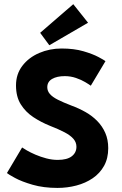

<svg xmlns="http://www.w3.org/2000/svg" viewBox="-20 -910 600 942"><path d="M282 -672Q343.5 -672 389.5 -658.5Q435.5 -645 463.5 -630Q491.5 -615 497.5 -610L425.5 -489.5Q417.5 -495.5 398.2 -507Q379 -518.5 352.8 -527.5Q326.5 -536.5 298 -536.5Q259.5 -536.5 235.8 -522.8Q212 -509 212 -482Q212 -463.5 224.8 -448.8Q237.5 -434 263.8 -420.8Q290 -407.5 330.5 -392Q367.5 -378.5 400 -360Q432.5 -341.5 457.2 -316.2Q482 -291 496.5 -258Q511 -225 511 -183Q511 -133 490.5 -96.2Q470 -59.5 434.8 -35.5Q399.5 -11.5 354.8 0.2Q310 12 262 12Q194 12 140.2 -3.5Q86.5 -19 53.5 -37Q20.5 -55 14 -61L88.5 -186.5Q94.5 -182 111.8 -172Q129 -162 154 -151.2Q179 -140.5 207.2 -133Q235.5 -125.5 263 -125.5Q309 -125.5 332 -143.2Q355 -161 355 -190Q355 -211.5 340.5 -228.5Q326 -245.5 297 -260.8Q268 -276 224.5 -293Q181 -310.5 143.2 -335.5Q105.5 -360.5 82 -398Q58.5 -435.5 58.5 -491Q58.5 -546.5 89.8 -587.2Q121 -628 172.2 -650Q223.5 -672 282 -672ZM222 -688 177 -749 339.5 -889.5 412 -798.5Z"/></svg>

Font: League Spartan Thin
Style: Bold
Weight: 700
Version: Version 2.002